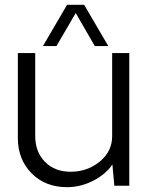

<svg xmlns="http://www.w3.org/2000/svg" viewBox="-20 -770 608 796"><path d="M214 -579H158L258 -750H329L429 -579H373L294 -716ZM516 -550V0H454L446 -88Q417 -46 365 -20Q313 6 258 6Q168 6 111 -51.5Q54 -109 54 -198V-550H126V-206Q126 -140 166.5 -99Q207 -58 273 -58Q342 -58 393.5 -100Q445 -142 445 -206V-550Z"/></svg>

Font: Oakes Grotesk Light
Style: Regular
Weight: 300
Designer: Samuel Oakes
Foundry: Samuel Oakes
Version: Version 1.000;PS 001.000;hotconv 1.0.88;makeotf.lib2.5.64775